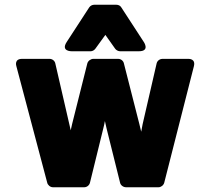

<svg xmlns="http://www.w3.org/2000/svg" viewBox="-20 -764 889 809"><path d="M179 6C181 15 191 25 203 25H335C345 25 356 18 359 6L415 -222C418 -233 420 -243 422 -254C424 -245 427 -233 429 -223L486 6C488 16 499 25 511 25H648C658 25 669 17 672 6L797 -485C805 -517 776 -516 773 -516H665C654 -516 643 -509 640 -497L581 -241C579 -229 577 -220 575 -209C572 -220 570 -231 567 -242L502 -497C500 -507 490 -516 478 -516H373C363 -516 351 -508 348 -497L284 -242C282 -233 280 -225 278 -215C276 -223 274 -232 272 -241L213 -497C211 -507 201 -516 189 -516H73C40 -516 48 -488 49 -485ZM261 -587C235 -547 282 -548 282 -548H362C369 -548 377 -552 382 -559L424 -617L465 -559C469 -553 478 -548 486 -548H565C613 -548 586 -587 586 -587L491 -733C487 -740 479 -744 470 -744H377C369 -744 361 -740 356 -733Z"/></svg>

Font: Falling Sky
Style: Blk
Weight: 900
Designer: Paul D. Hunt
Foundry: Adobe Systems Incorporated
Version: Version 1.02